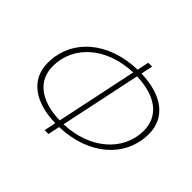

<svg xmlns="http://www.w3.org/2000/svg" viewBox="-162 -919 1127 1127"><g transform="rotate(45 402.0 -355.0)"><path d="M330 0H362L377 -73C618 -80 779 -225 779 -417C779 -550 675 -632 497 -637L512 -710H480L465 -637C223 -631 63 -486 63 -292C63 -160 166 -77 345 -73ZM98 -299C98 -474 248 -601 458 -607L352 -103C191 -107 98 -180 98 -299ZM744 -410C744 -238 593 -110 384 -103L490 -607C651 -602 744 -529 744 -410Z"/></g></svg>

Font: Geist Thin
Style: Italic
Weight: 100
Italic angle: -12°
Designer: Basement.studio, Andrés Briganti, Mateo Zaragoza
Foundry: Basement.studio, Vercel, Andrés Briganti, Guido Ferreyra, Mateo Zaragoza
Version: Version 1.500